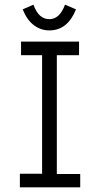

<svg xmlns="http://www.w3.org/2000/svg" viewBox="-20 -801 440 821"><path d="M65 0V-58H160V-565H70V-623H318V-565H223V-57H323V0ZM258 -781 305 -761Q269 -671 191 -671Q154 -671 124.5 -693.5Q95 -716 77 -761L123 -781Q135 -748 152 -733.5Q169 -719 191 -719Q235 -719 258 -781Z"/></svg>

Font: Inconsolata Condensed
Style: Regular
Weight: 400
Width: 3
Monospace: yes
Designer: Raph Levien, Cyreal, Brenton Simpson
Foundry: Raph Levien, Cyreal, Google
Version: Version 3.000; ttfautohint (v1.8.2.53-6de2)